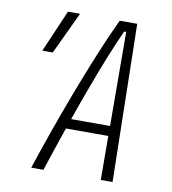

<svg xmlns="http://www.w3.org/2000/svg" viewBox="-79 -763 744 832"><g transform="rotate(10 293.0 -347.0)"><path d="M167.5 0H113.8Q137.2 -71.3 168.7 -160.9Q200.2 -250.5 236.3 -345.9Q272.5 -441.4 309.6 -531.5Q346.7 -621.6 380.9 -693.8H458L471.7 0H419.9L418.9 -193.4H232.4Q213.9 -139.6 197.3 -90.1Q180.7 -40.5 167.5 0ZM247.6 -237.3H418.9L417 -650.9H408.2Q383.8 -598.1 356.4 -530Q329.1 -461.9 301.3 -386.7Q273.4 -311.5 247.6 -237.3ZM73.2 -507.8 153.3 -693.4H206.5L119.1 -507.8Z"/></g></svg>

Font: CaskaydiaCove NFP ExtraLight
Style: Italic
Weight: 200
Italic angle: -10°
Designer: Aaron Bell
Foundry: Saja Typeworks
Version: Version 2111.001; VTT 6.35;Nerd Fonts 3.1.1